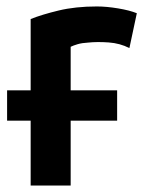

<svg xmlns="http://www.w3.org/2000/svg" viewBox="-20 -563 444 595"><path d="M280 -543Q214 -543 162 -530.5Q110 -518 75 -504V-283H2V-189H75V12H199V-189H343V-283H199V-418Q207 -422 220.5 -426Q234 -430 253 -431Q281 -434 316.5 -431.5Q352 -429 381 -414L404 -522Q382 -531 346 -537Q310 -543 280 -543Z"/></svg>

Font: Repo DemiBold
Style: Regular
Weight: 600
Designer: Stefan Peev
Foundry: Context Ltd
Version: Version 1.502